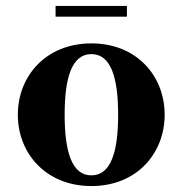

<svg xmlns="http://www.w3.org/2000/svg" viewBox="-20 -616 614 646"><path d="M167 -596V-560H407V-596ZM40 -230C40 -100 134.5 10 287.5 10C440.5 10 534 -100 534 -230C534 -360 440.5 -470 287.5 -470C134.5 -470 40 -360 40 -230ZM197.5 -230C197.5 -354 221.5 -434 287.5 -434C353.5 -434 377.5 -354 377.5 -230C377.5 -106 353.5 -26 287.5 -26C221.5 -26 197.5 -106 197.5 -230Z"/></svg>

Font: Bodoni* 06
Style: Bold
Weight: 700
Version: Version 2.2